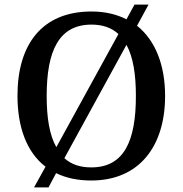

<svg xmlns="http://www.w3.org/2000/svg" viewBox="-20 -775 794 835"><path d="M178 -50 128 40H191L224 -22C267 -1 318 10 377 10C584 10 698 -137 698 -358C698 -493 655 -600 576 -663L626 -755H565L530 -691C487 -713 436 -725 378 -725C161 -725 56 -580 56 -359C56 -222 96 -113 178 -50ZM495 -627 225 -135C195 -188 183 -263 183 -358C183 -554 236 -668 378 -668C427 -668 466 -654 495 -627ZM377 -47C328 -47 290 -60 260 -87L530 -580C559 -527 571 -452 571 -358C571 -162 520 -47 377 -47Z"/></svg>

Font: Noto Serif Malayalam Medium
Style: Regular
Weight: 500
Designer: Indian type Foundry, Jelle Bosma, Monotype Design Team
Foundry: Monotype Imaging Inc.
Version: Version 2.104